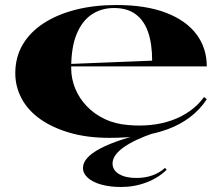

<svg xmlns="http://www.w3.org/2000/svg" viewBox="-20 -535 894 766"><path d="M444 -515Q562 -515 642.5 -484Q723 -453 764 -398Q805 -343 805 -270H262V-280L587 -293Q587 -360 571 -406.5Q555 -453 521.5 -478Q488 -503 435 -503Q384 -503 345.5 -477Q307 -451 285.5 -398.5Q264 -346 264 -264Q264 -221 280 -182Q296 -143 326 -111.5Q356 -80 398 -60Q440 -40 493 -36Q538 -32 582 -36.5Q626 -41 665.5 -55Q705 -69 738 -92.5Q771 -116 794 -148L805 -139Q777 -97 738 -67.5Q699 -38 650.5 -20Q602 -2 544 6.5Q486 15 417 15Q329 15 259.5 -5Q190 -25 141 -59.5Q92 -94 66.5 -141.5Q41 -189 41 -243Q41 -306 70 -356Q99 -406 153 -441.5Q207 -477 281 -496Q355 -515 444 -515ZM593 -4Q514 23 471.5 54Q429 85 429 117Q429 144 455 159.5Q481 175 524 175Q558 175 587 165Q616 155 638 135L645 142Q613 174 565 192.5Q517 211 463 211Q419 211 384.5 201.5Q350 192 330.5 174.5Q311 157 311 135Q311 94 380 57.5Q449 21 584 -10Z"/></svg>

Font: Kalnia SemiExpanded Medium
Style: Regular
Weight: 500
Width: 6
Designer: Frida Medrano
Foundry: Frida Medrano
Version: Version 1.105